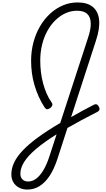

<svg xmlns="http://www.w3.org/2000/svg" viewBox="-20 -1035 873 1574"><path d="M204 519Q165 519 135.5 503Q106 487 89.5 459Q73 431 73 394Q73 346 95.5 298Q118 250 166 199Q214 148 290.5 92Q367 36 474 -27L699 -717Q726 -795 724 -846Q722 -897 694 -922Q666 -947 612 -947Q562 -947 517 -926.5Q472 -906 434 -869Q396 -832 368 -781Q340 -730 325 -668.5Q310 -607 310 -538Q310 -492 315.5 -445Q321 -398 333 -353Q345 -308 362.5 -267.5Q380 -227 404 -194Q413 -181 407.5 -169Q402 -157 393 -150Q375 -138 365 -139.5Q355 -141 346 -154Q319 -195 298 -241.5Q277 -288 262.5 -337.5Q248 -387 241.5 -437Q235 -487 235 -536Q235 -616 254 -687.5Q273 -759 308 -819Q343 -879 391 -923Q439 -967 496 -991Q553 -1015 616 -1015Q696 -1015 740.5 -978.5Q785 -942 792.5 -872.5Q800 -803 766 -700L563 -75Q606 -100 653 -125.5Q700 -151 751 -177Q763 -183 773 -179Q783 -175 791 -160Q798 -146 795.5 -136Q793 -126 782 -120Q711 -84 649 -50.5Q587 -17 533 14L451 267Q424 350 387 406Q350 462 304.5 490.5Q259 519 204 519ZM210 453Q246 453 277 429.5Q308 406 335.5 360.5Q363 315 385 247L444 66Q340 131 274 187.5Q208 244 177.5 293.5Q147 343 147 389Q147 420 165 436.5Q183 453 210 453Z"/></svg>

Font: Playwrite US Trad Light
Style: Regular
Weight: 300
Designer: Veronika Burian, José Scaglione
Foundry: TypeTogether
Version: Version 1.003